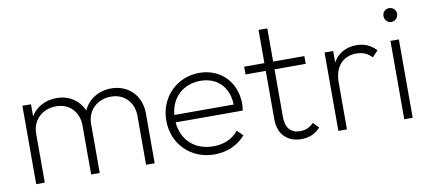

<svg xmlns="http://www.w3.org/2000/svg" viewBox="-63 -887 2513 1122"><g transform="rotate(-10 1193.0 -326.0)"><path d="M75 0H126V-291C126 -374 189 -428 268 -428C346 -428 401 -373 401 -289V0H452V-291C452 -374 515 -428 594 -428C671 -428 727 -373 727 -289V0H778V-296C778 -405 702 -475 603 -475C530 -475 466 -437 438 -373C411 -437 351 -475 278 -475C213 -475 157 -445 126 -394V-465H75Z M1132 10C1207 10 1274 -20 1317 -71L1283 -104C1248 -60 1195 -38 1135 -38C1024 -38 949 -107 940 -214H1338C1341 -232 1342 -245 1342 -253C1342 -383 1252 -475 1126 -475C990 -475 888 -370 888 -233C888 -94 992 10 1132 10ZM940 -258C949 -360 1021 -428 1125 -428C1225 -428 1290 -360 1292 -258Z M1648 10C1696 10 1732 -7 1761 -39L1729 -72C1706 -48 1681 -37 1649 -37C1593 -37 1563 -72 1563 -135V-419H1748V-465H1563V-662H1511V-465H1391V-419H1511V-131C1511 -40 1568 10 1648 10Z M1868 0H1919V-278C1919 -374 1972 -427 2048 -427C2087 -427 2116 -415 2141 -388L2175 -424C2142 -460 2103 -475 2057 -475C1996 -475 1947 -447 1919 -397V-465H1868Z M2259 0H2309V-465H2259ZM2244 -615C2244 -592 2261 -573 2284 -573C2307 -573 2325 -592 2325 -615C2325 -637 2307 -655 2284 -655C2261 -655 2244 -637 2244 -615Z"/></g></svg>

Font: MV Cash ExtraLight
Style: Regular
Weight: 200
Designer: Rodrigo Fuenzalida
Foundry: fragTYPE
Version: Version 1.100;Glyphs 3.1.2 (3151)